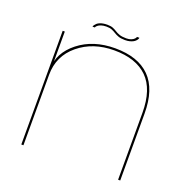

<svg xmlns="http://www.w3.org/2000/svg" viewBox="-123 -811 927 933"><g transform="rotate(20 340.5 -345.0)"><path d="M83 0H94V-412.5V-588H83ZM583.5 0H594.5V-345.5Q594.5 -471.5 533 -533.5Q471.5 -595.5 352.5 -595.5Q240 -595.5 164.2 -535.8Q88.5 -476 88.5 -391L94 -364.5Q94 -462 168.2 -523.2Q242.5 -584.5 352 -584.5Q464.5 -584.5 524 -526Q583.5 -467.5 583.5 -346ZM382.5 -649Q397 -649 407 -651.8Q417 -654.5 424 -658.2Q431 -662 435.5 -666.8Q440 -671.5 442.5 -676Q445 -680.5 445 -683.5H432.5Q432 -679.5 426.5 -673.5Q421 -667.5 410.5 -663.2Q400 -659 385 -659Q363 -659 349.8 -663.8Q336.5 -668.5 327 -674.8Q317.5 -681 306.5 -685.5Q295.5 -690 277 -690Q265.5 -690 255.5 -688.2Q245.5 -686.5 237.8 -683Q230 -679.5 225 -675Q220 -670.5 216.8 -666Q213.5 -661.5 212 -656.5H224Q225.5 -661.5 231.8 -667Q238 -672.5 249.2 -676.2Q260.5 -680 276 -680Q293.5 -680 304.5 -675.5Q315.5 -671 325.2 -664.8Q335 -658.5 348 -653.8Q361 -649 382.5 -649Z"/></g></svg>

Font: Anybody Expanded Thin
Style: Regular
Weight: 250
Width: 7
Version: Version 1.113;gftools[0.9.25]